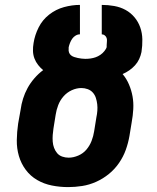

<svg xmlns="http://www.w3.org/2000/svg" viewBox="-20 -755 640 783"><path d="M258 8Q224 8 191.5 1.5Q159 -5 131.5 -21Q104 -37 85 -62.5Q66 -88 57 -119Q48 -150 48.5 -183.5Q49 -217 54 -251L64 -307Q67 -330 74 -352.5Q81 -375 92.5 -396Q104 -417 120.5 -436Q137 -455 156 -469Q145 -478 135.5 -490Q126 -502 120.5 -516.5Q115 -531 114.5 -547Q114 -563 117 -580Q122 -612 137.5 -643Q153 -674 180.5 -695.5Q208 -717 241 -726Q274 -735 306 -735V-615Q297 -615 288.5 -610Q280 -605 274.5 -597Q269 -589 265.5 -580Q262 -571 260 -562Q260 -561 260 -559.5Q260 -558 260 -556Q259 -548 261.5 -541Q264 -534 269.5 -529.5Q275 -525 282.5 -522.5Q290 -520 297.5 -518.5Q305 -517 312.5 -516Q320 -515 328 -515Q339 -515 349.5 -516.5Q360 -518 370 -521.5Q380 -525 389.5 -531.5Q399 -538 406 -547Q409 -551 411.5 -555Q414 -559 415 -563Q415 -565 415 -567Q415 -569 415 -570Q415 -578 416 -585.5Q417 -593 415 -599.5Q413 -606 407.5 -610.5Q402 -615 395 -615V-735Q421 -735 446 -730.5Q471 -726 492 -714.5Q513 -703 528.5 -684.5Q544 -666 552 -643Q560 -620 560.5 -594.5Q561 -569 557 -543Q554 -528 547.5 -514Q541 -500 530.5 -488.5Q520 -477 507 -468Q494 -459 480 -453Q496 -434 506 -410.5Q516 -387 520.5 -362Q525 -337 523.5 -310Q522 -283 517 -256L508 -201Q503 -172 493 -144Q483 -116 465.5 -90.5Q448 -65 424 -45.5Q400 -26 372 -13.5Q344 -1 315 3.5Q286 8 258 8ZM260 -112Q279 -112 299 -120.5Q319 -129 332.5 -145Q346 -161 353.5 -180.5Q361 -200 364 -220L373 -276Q376 -290 377 -303.5Q378 -317 376.5 -330Q375 -343 371 -355.5Q367 -368 358.5 -377.5Q350 -387 337.5 -391.5Q325 -396 312 -396Q292 -396 272.5 -387Q253 -378 239 -362Q225 -346 217.5 -326.5Q210 -307 207 -287L198 -231Q196 -218 195 -204.5Q194 -191 195 -177.5Q196 -164 200.5 -152Q205 -140 213 -130.5Q221 -121 233.5 -116.5Q246 -112 260 -112Z"/></svg>

Font: Iosevka SS04 Heavy Extended
Style: Italic
Weight: 900
Width: 7
Italic angle: -9°
Monospace: yes
Designer: Belleve Invis
Foundry: Belleve Invis
Version: Version 19.0.0; ttfautohint (v1.8.4)